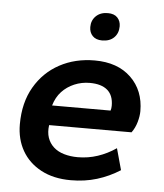

<svg xmlns="http://www.w3.org/2000/svg" viewBox="-50 -720 661 775"><g transform="rotate(5 280.0 -332.5)"><path d="M265 10Q195 10 144.5 -17Q94 -44 67.5 -90.5Q41 -137 41 -197Q41 -285 78 -348.5Q115 -412 178 -446Q241 -480 320 -480Q413 -480 467 -428Q521 -376 521 -292Q521 -272 514 -247.5Q507 -223 493 -204H159Q155 -175 162.5 -153Q170 -131 187 -115.5Q204 -100 229.5 -92.5Q255 -85 285 -85Q327 -85 366 -98Q405 -111 440 -135L464 -48Q420 -20 371 -5Q322 10 265 10ZM164 -284H401Q404 -293 404 -304Q404 -346 379.5 -367Q355 -388 308 -388Q275 -388 245.5 -375.5Q216 -363 195 -340.5Q174 -318 164 -284ZM342 -563Q317 -563 303.5 -577Q290 -591 290 -613Q290 -640 308 -657.5Q326 -675 356 -675Q382 -675 395 -661Q408 -647 408 -626Q408 -598 390.5 -580.5Q373 -563 342 -563Z"/></g></svg>

Font: Gantari SemiBold
Style: Italic
Weight: 600
Italic angle: -10°
Designer: Anugrah Pasau
Foundry: Lafontype
Version: Version 1.000